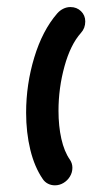

<svg xmlns="http://www.w3.org/2000/svg" viewBox="-20 -539 268 558"><path d="M190.4 -51.5Q190.4 -37.8 183.3 -26.1Q176.3 -14.4 164.6 -7.4Q153 -0.4 139.6 -0.4Q128.5 -0.4 119.3 -5.2Q110 -10 104.4 -18.5Q80.4 -53.3 68.1 -103.7Q55.9 -154.1 55.9 -211.5Q55.9 -293.7 79.6 -372Q103.3 -450.4 146.3 -500Q153.7 -508.5 163.7 -513.5Q173.7 -518.5 184.8 -518.5Q203 -518.5 215.4 -506.5Q227.8 -494.4 227.8 -476.7Q227.8 -457 215.2 -443.3Q184.8 -409.3 167.4 -346.1Q150 -283 150 -217Q150 -172.6 158.3 -135.6Q166.7 -98.5 183 -75.2Q190.4 -64.4 190.4 -51.5Z"/></svg>

Font: 26F Galaxy Sans Extra Bold
Style: Italic
Weight: 800
Italic angle: -5°
Designer: C₂₉H₂₅N₃O₅
Version: Version 1.200